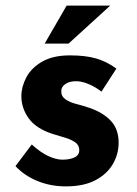

<svg xmlns="http://www.w3.org/2000/svg" viewBox="-20 -654 487 683"><path d="M214 9Q160 9 113.5 -10Q67 -29 35 -63L93 -140Q125 -111 152.5 -98.5Q180 -86 202 -86Q228 -86 245 -94Q262 -102 262 -120Q262 -137 248.5 -147Q235 -157 214 -163.5Q193 -170 169 -177Q109 -196 82.5 -232.5Q56 -269 56 -312Q56 -345 73.5 -378.5Q91 -412 129.5 -434.5Q168 -457 229 -457Q284 -457 322 -446Q360 -435 394 -410L341 -328Q322 -343 298.5 -353.5Q275 -364 255 -365Q228 -366 213 -355.5Q198 -345 198 -331Q197 -312 212.5 -301Q228 -290 252 -284Q276 -278 299 -270Q346 -254 374 -224.5Q402 -195 402 -146Q402 -106 381.5 -70.5Q361 -35 319.5 -13Q278 9 214 9ZM372 -634 224 -499H139L217 -634Z"/></svg>

Font: Reem Kufi Fun
Style: Bold
Weight: 700
Designer: Khaled Hosny
Version: Version 1.005